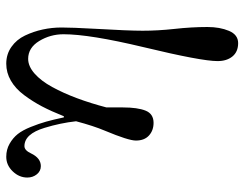

<svg xmlns="http://www.w3.org/2000/svg" viewBox="-100 -378 744 583"><g transform="rotate(-90 271.5 -87.0)"><path d="M23.4 -375.5Q23.4 -400.4 42.2 -419.9Q61 -439.5 86.4 -439.5Q108.4 -439.5 126 -429.4Q143.6 -419.4 155.3 -404.8Q167 -390.1 177 -365.2Q187 -340.3 193.1 -318.6Q199.2 -296.9 206.1 -264.6H209.5Q224.6 -302.7 239.5 -331.1Q254.4 -359.4 273.9 -385.5Q293.5 -411.6 317.6 -425.5Q341.8 -439.5 369.1 -439.5Q397.9 -439.5 420.2 -423.8Q442.4 -408.2 454.6 -382.6Q466.8 -356.9 472.9 -328.9Q479 -300.8 479 -271.5Q479 -240.2 475.1 -169.9Q469.2 -67.9 469.2 -25.4Q469.2 20.5 474.6 70.3Q480.5 123 480.5 171.4Q480.5 209 468.8 236.8Q457 264.6 431.6 264.6Q405.3 264.6 391.1 247.3Q377 230 377 202.1Q377 152.8 419.4 -22.9Q458.5 -186.5 458.5 -265.6Q458.5 -305.7 438 -339.4Q417.5 -373 383.8 -373Q361.3 -373 339.1 -353.5Q316.9 -334 298.3 -300Q279.8 -266.1 264.4 -224.9Q249 -183.6 236.3 -135.3V-85Q236.3 -41 226.6 -16.6Q216.8 7.8 189.5 7.8Q166.5 7.8 151.1 -6.1Q135.7 -20 135.7 -45.9Q135.7 -68.4 165.5 -139.6Q180.2 -174.3 194.3 -227.5Q189 -275.4 174.3 -323.2Q155.8 -384.3 118.7 -384.3Q106 -384.3 96.7 -364.3Q82.5 -334.5 58.1 -334.5Q43 -334.5 33.2 -346.7Q23.4 -358.9 23.4 -375.5Z"/></g></svg>

Font: Theano Didot
Style: Regular
Weight: 400
Designer: Alexey Kryukov
Version: Version 2.0